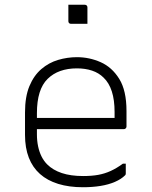

<svg xmlns="http://www.w3.org/2000/svg" viewBox="-20 -776 640 806"><path d="M303 -536Q355 -536 402.5 -515Q450 -494 480.5 -445Q511 -396 511 -310V-245Q511 -242 509.5 -239.5Q508 -237 506 -235.5Q504 -234 500 -234H212Q196 -234 180 -234Q164 -234 148 -234H129L107 -281H461Q461 -287 461 -293.5Q461 -300 461 -306Q461 -356 449.5 -392Q438 -428 415 -450Q395 -470 366.5 -479.5Q338 -489 303 -489Q225 -489 180 -445Q135 -401 135 -301V-212Q135 -185 140 -161.5Q145 -138 154.5 -119Q164 -100 178 -86Q202 -62 239.5 -49.5Q277 -37 329 -37Q365 -37 392.5 -42Q420 -47 445 -58.5Q470 -70 496 -89H508Q508 -77 508 -66.5Q508 -56 508 -48Q508 -46 507.5 -44Q507 -42 505 -40Q489 -24 462.5 -12.5Q436 -1 402 4.5Q368 10 328 10Q270 10 224.5 -4Q179 -18 148 -45.5Q117 -73 101 -114Q85 -155 85 -210V-304Q85 -370 103.5 -414.5Q122 -459 153.5 -486Q185 -513 224 -524.5Q263 -536 303 -536ZM267 -756Q276 -756 284.5 -756Q293 -756 301.5 -756Q310 -756 318.5 -756Q327 -756 336 -756Q341 -756 344 -753Q347 -750 347 -745V-676Q338 -676 329.5 -676Q321 -676 312.5 -676Q304 -676 295.5 -676Q287 -676 278 -676Q273 -676 270 -679Q267 -682 267 -687Z"/></svg>

Font: Recursive Light
Style: Regular
Weight: 300
Version: Version 1.085